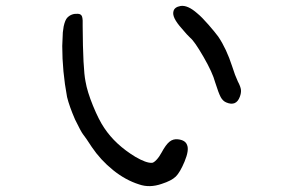

<svg xmlns="http://www.w3.org/2000/svg" viewBox="-20 -629 1040 661"><path d="M601.6 -608.4Q626 -612.3 659.2 -583Q674.8 -570.3 697.8 -543.9Q720.7 -517.6 731.4 -502.9Q759.8 -460.9 779.3 -400.4Q789.1 -369.1 798.8 -348.6Q808.6 -330.1 809.6 -319.3Q810.5 -308.6 805.7 -295.9Q793 -261.7 758.8 -276.4Q747.1 -281.2 739.7 -294.9Q732.4 -308.6 720.7 -345.7Q711.9 -378.9 680.7 -433.1Q649.4 -487.3 634.8 -499Q625 -507.8 605.5 -531.2Q571.3 -569.3 577.1 -589.8Q580.1 -604.5 601.6 -608.4ZM228.5 -579.1Q236.3 -582 248 -581.5Q259.8 -581.1 262.7 -571.3Q265.6 -561.5 264.6 -539.1Q265.6 -390.6 274.4 -348.6Q280.3 -313.5 300.3 -264.6Q320.3 -215.8 338.9 -188.5Q377 -130.9 446.3 -88.9Q483.4 -67.4 502.9 -68.4Q508.8 -68.4 518.6 -78.6Q528.3 -88.9 536.1 -103.5Q550.8 -130.9 563.5 -141.1Q576.2 -151.4 592.8 -149.4Q618.2 -146.5 624 -129.9Q631.8 -112.3 615.2 -72.3Q599.6 -35.2 585 -21Q570.3 -6.8 537.1 3.9Q495.1 18.6 459 5.9Q412.1 -8.8 369.1 -43.5Q326.2 -78.1 295.9 -123Q274.4 -156.2 265.6 -167Q258.8 -175.8 238.3 -217.8Q218.8 -262.7 210.9 -294.9Q194.3 -383.8 194.3 -470.7L196.3 -517.6L199.2 -538.1Q204.1 -560.5 211.9 -568.4Q219.7 -576.2 228.5 -579.1Z"/></svg>

Font: JasonHandwriting4
Style: Regular
Weight: 400
Version: Version 1.01.21